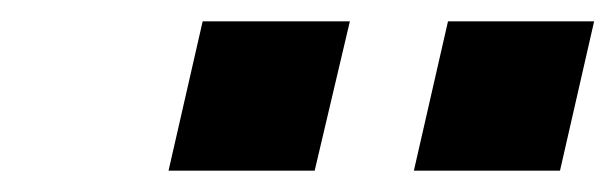

<svg xmlns="http://www.w3.org/2000/svg" viewBox="-20 -753 577 180"><path d="M368 -593 400 -733H537L505 -593ZM138 -593 170 -733H308L275 -593Z"/></svg>

Font: Instrument Sans SemiBold
Style: Italic
Weight: 600
Italic angle: -13°
Designer: Rodrigo Fuenzalida
Foundry: fragTYPE
Version: Version 1.000;gftools[0.9.28]